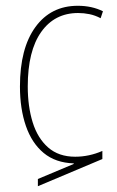

<svg xmlns="http://www.w3.org/2000/svg" viewBox="-20 -557 406 664"><path d="M111 87V62L235 10V8Q172 6 131 -28Q90 -62 69.5 -121.5Q49 -181 49 -258Q49 -390 102.5 -463.5Q156 -537 249 -537Q298 -537 336 -518L328 -494Q309 -504 289.5 -508Q270 -512 250 -512Q169 -512 122.5 -446.5Q76 -381 76 -258Q76 -189 93 -134Q110 -79 146.5 -47Q183 -15 240 -15Q288 -15 334 -35V-7Z"/></svg>

Font: Noto Sans Georgian Condensed Thin
Style: Regular
Weight: 100
Width: 3
Designer: Monotype Design Team, Akaki Razmadze
Foundry: Google LLC
Version: Version 2.005; ttfautohint (v1.8.4.7-5d5b)